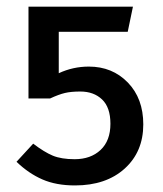

<svg xmlns="http://www.w3.org/2000/svg" viewBox="-20 -547 492 579"><path d="M380.9 -526.9 365.2 -451.2H157.2V-326.2Q200.2 -346.2 248 -346.2Q318.8 -346.2 365.5 -298.1Q412.1 -250 412.1 -171.9Q412.1 -89.4 356 -38.6Q299.8 12.2 206.1 12.2Q149.4 12.2 107.9 -5.9Q66.4 -23.9 29.8 -59.1L80.1 -113.8Q113.3 -88.4 139.2 -77.6Q165 -66.9 205.1 -66.9Q253.4 -66.9 283.2 -94.7Q313 -122.6 313 -173.8Q313 -223.1 287.8 -247.1Q262.7 -271 222.2 -271Q194.3 -271 175.8 -266.6Q157.2 -262.2 130.9 -250H65.9V-526.9Z"/></svg>

Font: FiraGO
Style: Regular
Weight: 400
Designer: bBox Type
Foundry: bBox Type GmbH
Version: Version 1.001;PS 001.001;hotconv 1.0.88;makeotf.lib2.5.64775